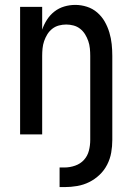

<svg xmlns="http://www.w3.org/2000/svg" viewBox="-20 -548 540 783"><path d="M223 215V135H243Q265 135 286.5 127.5Q308 120 322.5 104Q337 88 342.5 66.5Q348 45 348 23V-320Q348 -335 346.5 -350.5Q345 -366 340 -380.5Q335 -395 327 -408Q319 -421 307 -430.5Q295 -440 280 -444Q265 -448 250 -448Q235 -448 220 -444Q205 -440 193 -430.5Q181 -421 173 -408Q165 -395 160 -380.5Q155 -366 153.5 -350.5Q152 -335 152 -320V0H62V-520H152V-427Q159 -448 171.5 -467.5Q184 -487 202 -501Q220 -515 242 -521.5Q264 -528 287 -528Q311 -528 334.5 -520.5Q358 -513 376.5 -497Q395 -481 407 -460Q419 -439 426 -415.5Q433 -392 435.5 -368Q438 -344 438 -320V23Q438 49 433.5 74.5Q429 100 417 123.5Q405 147 386 165Q367 183 344 194.5Q321 206 295 210.5Q269 215 243 215Z"/></svg>

Font: Iosevka Term Curly Medium
Style: Regular
Weight: 500
Designer: Belleve Invis
Foundry: Belleve Invis
Version: Version 32.3.0